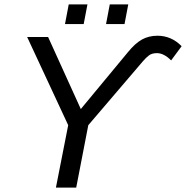

<svg xmlns="http://www.w3.org/2000/svg" viewBox="-20 -857 850 877"><path d="M699.2 -693.8Q731 -693.8 758.5 -681.9Q786.1 -669.9 809.6 -646L761.7 -581.1Q728.5 -614.3 696.8 -614.3Q673.8 -614.3 660.2 -603.8Q646.5 -593.3 632.3 -576.7L383.3 -285.2L328.1 0H235.4L291.5 -285.2L104 -688H199.7L349.1 -358.9L563.5 -617.7Q597.2 -659.2 628.4 -676.5Q659.7 -693.8 699.2 -693.8ZM565.9 -836.9 548.8 -747.1H464.4L481.4 -836.9ZM379.4 -836.9 362.3 -747.1H276.9L293.9 -836.9Z"/></svg>

Font: Arimo
Style: Italic
Weight: 400
Italic angle: -12°
Designer: Steve Matteson
Foundry: Monotype Imaging Inc.
Version: Version 1.33